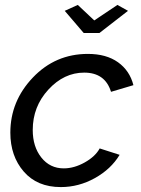

<svg xmlns="http://www.w3.org/2000/svg" viewBox="-20 -750 571 780"><path d="M243 -706 296 -730 363 -667 457 -730 500 -706 384 -616H320ZM22 -211Q22 -339 113.5 -435Q205 -531 337 -531Q412 -531 459.5 -497Q507 -463 522 -404L431 -377Q407 -455 322 -455Q240 -455 176.5 -386Q113 -317 113 -222Q113 -154 148 -110Q183 -66 239 -66Q281 -66 324 -90Q367 -114 385 -147L466 -121Q431 -63 365.5 -26.5Q300 10 227 10Q131 10 76.5 -53Q22 -116 22 -211Z"/></svg>

Font: Raleway-v4020 Medium
Style: Italic
Weight: 500
Italic angle: -12°
Designer: Matt McInerney, Pablo Impallari, Rodrigo Fuenzalida
Foundry: Matt McInerney, Pablo Impallari, Rodrigo Fuenzalida
Version: Version 4.020;PS 004.020;hotconv 1.0.88;makeotf.lib2.5.64775